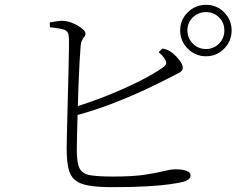

<svg xmlns="http://www.w3.org/2000/svg" viewBox="-20 -784 1040 795"><path d="M726 -658Q726 -702 757.5 -733Q789 -764 833 -764Q877 -764 908 -733Q939 -702 939 -658Q939 -614 908 -582.5Q877 -551 833 -551Q789 -551 757.5 -582.5Q726 -614 726 -658ZM756 -658Q756 -626 778.5 -603.5Q801 -581 833 -581Q865 -581 887 -603.5Q909 -626 909 -658Q909 -690 887 -712Q865 -734 833 -734Q801 -734 778.5 -712Q756 -690 756 -658ZM186 -691Q203 -694 218.5 -696.5Q234 -699 248 -697Q261 -696 275.5 -690.5Q290 -685 303.5 -677Q317 -669 325.5 -660.5Q334 -652 334 -645Q334 -637 329.5 -632Q325 -627 320.5 -619Q316 -611 314 -595Q312 -573 309.5 -528.5Q307 -484 305 -429.5Q303 -375 301.5 -321Q300 -267 299 -224.5Q298 -182 298 -162Q298 -110 309.5 -87Q321 -64 353.5 -58.5Q386 -53 448 -53Q530 -53 579.5 -60.5Q629 -68 658.5 -75.5Q688 -83 708 -83Q734 -83 751.5 -77Q769 -71 769 -58Q769 -48 761.5 -42Q754 -36 742 -32Q724 -27 686 -21.5Q648 -16 588.5 -12.5Q529 -9 447 -9Q386 -9 348 -15.5Q310 -22 290 -39Q270 -56 263 -88.5Q256 -121 256 -172Q256 -189 257 -225.5Q258 -262 259 -309Q260 -356 261.5 -407Q263 -458 264 -504Q265 -550 265.5 -584Q266 -618 265 -631Q264 -654 246.5 -660.5Q229 -667 187 -671ZM637 -568 653 -583Q663 -581 671 -578Q679 -575 685 -571Q701 -561 719 -539.5Q737 -518 737 -503Q737 -490 719.5 -481.5Q702 -473 674 -458Q641 -441 580.5 -412.5Q520 -384 442 -354Q364 -324 276 -301L271 -335Q348 -358 422 -387.5Q496 -417 556.5 -447.5Q617 -478 652 -503Q666 -513 668 -520Q670 -527 663 -538Q659 -546 652 -553.5Q645 -561 637 -568Z"/></svg>

Font: Noto Serif JP
Style: Regular
Weight: 200
Designer: Ryoko NISHIZUKA 西塚涼子 (kana & ideographs); Frank Grießhammer (Latin, Greek & Cyrillic); Wenlong ZHANG 张文龙 (bopomofo); San
Foundry: Adobe
Version: Version 2.001;hotconv 1.1.0;makeotfexe 2.6.0